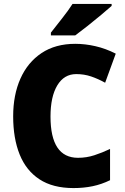

<svg xmlns="http://www.w3.org/2000/svg" viewBox="-20 -947 637 977"><path d="M368 -570Q306 -570 271.5 -512.5Q237 -455 237 -354Q237 -144 377 -144Q420 -144 460 -157Q500 -170 540 -189V-30Q497 -9 451.5 0.5Q406 10 354 10Q249 10 181 -34.5Q113 -79 80 -161Q47 -243 47 -355Q47 -464 84 -547Q121 -630 191.5 -677Q262 -724 363 -724Q413 -724 465.5 -712Q518 -700 569 -674L515 -526Q479 -546 443.5 -558Q408 -570 368 -570ZM548 -917Q528 -899 494.5 -871Q461 -843 425 -814.5Q389 -786 363 -767H239V-781Q264 -813 296 -853.5Q328 -894 349 -927H548Z"/></svg>

Font: Noto Sans Gujarati SemiCondensed Black
Style: Regular
Weight: 900
Width: 4
Designer: Jelle Bosma - Monotype Design Team, Universal Thirst
Foundry: Monotype Imaging Inc.
Version: Version 2.106; ttfautohint (v1.8.4.7-5d5b)